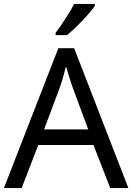

<svg xmlns="http://www.w3.org/2000/svg" viewBox="-20 -964 679 984"><path d="M545 0 459 -221H176L91 0H0L279 -717H360L638 0ZM352 -517Q349 -525 342 -546Q335 -567 328.5 -589.5Q322 -612 318 -624Q313 -604 307.5 -583.5Q302 -563 296.5 -546Q291 -529 287 -517L206 -301H432ZM466 -934Q457 -920 440 -900Q423 -880 402.5 -858.5Q382 -837 361.5 -817.5Q341 -798 323 -784H265V-796Q280 -815 297.5 -841Q315 -867 332 -894.5Q349 -922 360 -944H466Z"/></svg>

Font: Noto Sans Sundanese
Style: Regular
Weight: 400
Designer: Monotype Design Team (Regular), Sérgio L. Martins (other weights)
Foundry: Monotype Imaging Inc.
Version: Version 2.003